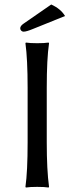

<svg xmlns="http://www.w3.org/2000/svg" viewBox="-20 -839 334 862"><path d="M104 -444.8Q104 -573.7 94.2 -645L96.2 -647.9Q114.3 -645 147 -645Q179.7 -645 198.2 -647.9L200.2 -645Q189.9 -575.2 189.9 -444.8V-200.2Q189.9 -75.2 200.2 0L198.2 2.9Q179.7 0 147 0Q114.3 0 96.2 2.9L94.2 0Q104 -67.9 104 -200.2ZM210 -818.8Q252.9 -799.3 272 -767.1L127.9 -709Q98.6 -696.8 85.9 -696.8Q79.6 -696.8 75.2 -701.4Q70.8 -706.1 70.8 -711.9Q70.8 -722.7 85.9 -732.9Z"/></svg>

Font: Linux Biolinum G
Style: Regular
Weight: 400
Designer: Philipp H. Poll
Foundry: Philipp H. Poll
Version: Version 1.1.0 ; ttfautohint (v1.6)